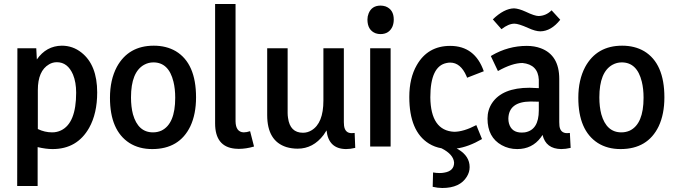

<svg xmlns="http://www.w3.org/2000/svg" viewBox="-20 -728 3352 954"><path d="M239.3 -70.3Q202.1 -70.3 168 -86.9V-280.3Q168 -376 223.6 -408.2Q241.2 -418.9 262.7 -418.9Q316.4 -418.9 342.8 -357.4Q358.4 -319.3 358.4 -267.6Q358.4 -116.2 283.2 -80.1Q262.7 -70.3 239.3 -70.3ZM167 196.3V2.9Q208 12.7 241.2 12.7Q363.3 12.7 422.9 -92.8Q462.9 -164.1 462.9 -268.6Q462.9 -405.3 384.8 -466.8Q341.8 -501 287.1 -501Q210 -500 163.1 -432.6L160.2 -488.3H66.4L65.4 196.3Z M740.2 -70.3Q666 -70.3 640.6 -160.2Q630.9 -197.3 630.9 -244.1Q630.9 -370.1 696.3 -406.2Q717.8 -418 742.2 -418Q818.4 -418 841.8 -322.3Q850.6 -287.1 850.6 -242.2Q850.6 -112.3 782.2 -79.1Q762.7 -70.3 740.2 -70.3ZM744.1 -501Q618.2 -501 560.5 -395.5Q526.4 -331.1 526.4 -242.2Q526.4 -80.1 623 -17.6Q670.9 12.7 736.3 12.7Q871.1 12.7 925.8 -100.6Q954.1 -161.1 954.1 -244.1Q954.1 -413.1 853.5 -473.6Q806.6 -501 744.1 -501Z M1166 11.7Q1203.1 11.7 1242.2 0L1222.7 -76.2Q1205.1 -70.3 1190.4 -70.3Q1151.4 -72.3 1150.4 -125V-708H1048.8V-115.2Q1048.8 1 1147.5 10.7Q1157.2 11.7 1166 11.7Z M1699.2 12.7Q1720.7 12.7 1745.1 6.8L1742.2 -67.4Q1735.4 -66.4 1727.5 -66.4Q1694.3 -66.4 1689.5 -103.5Q1688.5 -111.3 1688.5 -121.1V-488.3H1586.9V-228.5Q1586.9 -115.2 1527.3 -80.1Q1507.8 -68.4 1485.4 -68.4Q1420.9 -68.4 1411.1 -142.6Q1409.2 -154.3 1409.2 -167V-488.3H1307.6V-156.2Q1307.6 -27.3 1403.3 2.9Q1429.7 10.7 1459 10.7Q1536.1 10.7 1587.9 -57.6Q1595.7 -69.3 1602.5 -80.1Q1612.3 11.7 1699.2 12.7Z M1920.9 0V-488.3H1819.3V0ZM1936.5 -630.9Q1936.5 -680.7 1895.5 -696.3Q1882.8 -700.2 1871.1 -700.2Q1827.1 -700.2 1811.5 -661.1Q1805.7 -646.5 1805.7 -630.9Q1805.7 -578.1 1846.7 -562.5Q1858.4 -558.6 1870.1 -558.6Q1914.1 -558.6 1930.7 -597.7Q1936.5 -613.3 1936.5 -630.9Z M2177.7 206.1Q2265.6 206.1 2299.8 149.4Q2313.5 127 2313.5 102.5Q2313.5 47.9 2257.8 14.6Q2252.9 11.7 2249 9.8Q2307.6 2 2375 -37.1L2346.7 -106.4Q2283.2 -73.2 2236.3 -73.2Q2120.1 -79.1 2118.2 -244.1Q2118.2 -399.4 2199.2 -415Q2208 -417 2216.8 -417Q2268.6 -417 2297.9 -349.6Q2299.8 -345.7 2300.8 -341.8L2383.8 -374Q2339.8 -500 2216.8 -500Q2105.5 -500 2050.8 -404.3Q2013.7 -339.8 2013.7 -246.1Q2013.7 -75.2 2111.3 -14.6Q2139.6 2.9 2173.8 8.8Q2233.4 39.1 2236.3 80.1Q2236.3 122.1 2186.5 129.9Q2176.8 131.8 2165 131.8Q2148.4 131.8 2131.8 128.9L2129.9 200.2Q2155.3 206.1 2177.7 206.1Z M2768.6 12.7Q2790 12.7 2815.4 6.8L2811.5 -67.4Q2805.7 -66.4 2797.9 -66.4Q2764.6 -66.4 2759.8 -101.6Q2758.8 -110.4 2758.8 -121.1V-335.9Q2758.8 -454.1 2667 -488.3Q2635.7 -500 2597.7 -500Q2504.9 -500 2422.9 -452.1Q2420.9 -450.2 2418.9 -449.2L2454.1 -375Q2525.4 -415 2576.2 -415Q2653.3 -407.2 2657.2 -332V-290Q2624 -292 2611.3 -292Q2475.6 -292 2424.8 -215.8Q2402.3 -181.6 2402.3 -138.7Q2402.3 -45.9 2472.7 -6.8Q2507.8 12.7 2549.8 12.7Q2624 12.7 2667 -44.9Q2671.9 -51.8 2675.8 -57.6Q2692.4 11.7 2768.6 12.7ZM2572.3 -69.3Q2521.5 -69.3 2508.8 -115.2Q2505.9 -126 2505.9 -138.7Q2507.8 -222.7 2616.2 -223.6Q2644.5 -223.6 2657.2 -222.7V-179.7Q2657.2 -82 2587.9 -70.3Q2580.1 -69.3 2572.3 -69.3ZM2656.2 -648.4Q2636.7 -648.4 2591.8 -669.9Q2557.6 -685.5 2534.2 -686.5Q2484.4 -685.5 2428.7 -631.8L2471.7 -583Q2506.8 -610.4 2536.1 -610.4Q2556.6 -610.4 2604.5 -588.9Q2640.6 -572.3 2665 -572.3Q2718.8 -573.2 2763.7 -629.9L2720.7 -676.8Q2693.4 -649.4 2656.2 -648.4Z M3067.4 -70.3Q2993.2 -70.3 2967.8 -160.2Q2958 -197.3 2958 -244.1Q2958 -370.1 3023.4 -406.2Q3044.9 -418 3069.3 -418Q3145.5 -418 3168.9 -322.3Q3177.7 -287.1 3177.7 -242.2Q3177.7 -112.3 3109.4 -79.1Q3089.8 -70.3 3067.4 -70.3ZM3071.3 -501Q2945.3 -501 2887.7 -395.5Q2853.5 -331.1 2853.5 -242.2Q2853.5 -80.1 2950.2 -17.6Q2998 12.7 3063.5 12.7Q3198.2 12.7 3252.9 -100.6Q3281.2 -161.1 3281.2 -244.1Q3281.2 -413.1 3180.7 -473.6Q3133.8 -501 3071.3 -501Z"/></svg>

Font: Yaldevi Colombo SemiBold
Style: Regular
Weight: 600
Designer: Sol Matas, Denzil Rajitha, Kosala Senevirathne and Pathum Egodawatta
Foundry: Mooniak
Version: Version 1.020 ; ttfautohint (v1.6)